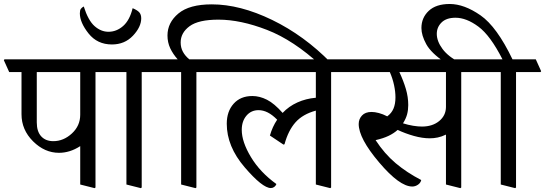

<svg xmlns="http://www.w3.org/2000/svg" viewBox="-48 -953 2788 982"><path d="M440.4 -584.5V5.9L436 9.3L362.3 -9.3V-205.6Q335 -188 307.9 -179.7Q280.8 -171.4 253.9 -171.4Q180.2 -171.4 121.1 -230.2Q62 -289.1 62 -368.7V-584.5H-1L-28.3 -645L-25.4 -649.4H542L569.3 -588.9L566.4 -584.5ZM140.1 -584.5V-327.1Q140.1 -280.3 162.8 -255.6Q185.5 -231 224.6 -231Q276.9 -231 319.6 -270.3Q362.3 -309.6 362.3 -366.2V-584.5Z M360.4 -884.8Q360.4 -900.9 365.7 -908Q371.1 -915 380.4 -919.9Q402.8 -848.6 435.5 -819.6Q468.3 -790.5 506.8 -790.5Q547.9 -790.5 581.5 -819.8Q615.2 -849.1 630.4 -911.1Q654.8 -900.9 664.6 -889.6Q674.3 -878.4 674.3 -859.4Q674.3 -815.4 632.1 -770.5Q589.8 -725.6 524.4 -725.6Q449.7 -725.6 405 -781.7Q360.4 -837.9 360.4 -884.8ZM672.4 9.3 598.6 -9.3V-584.5H498L470.7 -645L473.6 -649.4H777.8L805.2 -588.9L802.2 -584.5H676.8V5.9Z M1643.6 -632.8 1591.8 -619.6Q1453.1 -747.6 1317.9 -800Q1182.6 -852.5 1069.3 -852.5Q966.8 -852.5 921.4 -818.8Q876 -785.2 876 -735.8Q876 -709.5 887.5 -688.2Q898.9 -667 920.4 -649.4H1057.6L1085 -588.9L1082 -584.5H956.5V5.9L952.1 9.3L878.4 -9.3V-584.5H777.8L750.5 -645L753.4 -649.4H860.8Q836.4 -676.8 822.5 -706.5Q808.6 -736.3 808.6 -771.5Q808.6 -837.4 864.5 -884Q920.4 -930.7 1035.2 -930.7Q1179.7 -930.7 1343.8 -851.1Q1507.8 -771.5 1643.6 -632.8Z M1645.5 -584.5V5.9L1641.1 9.3L1567.4 -9.3V-387.2Q1500.5 -369.1 1463.4 -327.4Q1426.3 -285.6 1407.2 -215.3L1401.9 -213.4L1332.5 -259.8Q1338.9 -282.2 1348.1 -302.5Q1357.4 -322.8 1369.6 -340.8Q1345.2 -365.7 1321.5 -377.7Q1297.9 -389.6 1274.4 -389.6Q1236.3 -389.6 1212.4 -361.3Q1188.5 -333 1188.5 -288.6Q1188.5 -227.5 1235.4 -149.7Q1282.2 -71.8 1365.7 -11.7Q1362.3 -2.4 1354.5 3.2Q1346.7 8.8 1337.4 8.8Q1294.4 8.8 1203.1 -97.7Q1111.8 -204.1 1111.8 -320.3Q1111.8 -383.3 1147 -422.6Q1182.1 -461.9 1242.7 -461.9Q1279.8 -461.9 1317.4 -442.9Q1355 -423.8 1397.5 -375.5Q1429.2 -409.2 1472.9 -429Q1516.6 -448.7 1567.4 -453.1V-584.5H1057.6L1030.3 -645L1033.2 -649.4H1746.6L1773.9 -588.9L1771 -584.5Z M1994.6 -584.5Q2015.6 -539.6 2027.8 -498.3Q2040 -457 2040 -415.5Q2040 -390.6 2034.2 -368.4Q2028.3 -346.2 2013.2 -322.3Q2039.1 -314 2064.7 -309.8Q2090.3 -305.7 2109.9 -305.7Q2163.6 -305.7 2198 -333.7Q2232.4 -361.8 2232.9 -405.3V-584.5ZM2311 -584.5V5.9L2306.6 9.3L2232.9 -9.3V-264.6Q2210.9 -253.9 2190.7 -249.8Q2170.4 -245.6 2150.4 -245.6Q2112.3 -245.6 2068.8 -257.8Q2025.4 -270 1985.8 -288.6Q1966.3 -271 1939.2 -258.1Q1912.1 -245.1 1873 -236.3Q1918.5 -166.5 1975.6 -118.4Q2032.7 -70.3 2106.4 -32.2Q2103 -17.1 2089.4 -8.1Q2075.7 1 2060.5 1Q1995.6 1 1891.1 -122.3Q1786.6 -245.6 1786.6 -318.8Q1786.6 -344.2 1803.5 -362.3Q1820.3 -380.4 1852.5 -380.4Q1868.7 -380.4 1889.4 -375Q1910.2 -369.6 1932.6 -357.9Q1954.6 -374 1964.6 -397.7Q1974.6 -421.4 1974.6 -455.1Q1974.6 -483.9 1967.5 -517.3Q1960.4 -550.8 1945.8 -584.5H1748.5L1721.2 -645L1724.1 -649.4H2412.6L2439.9 -588.9L2437 -584.5Z M2586.9 9.3 2513.2 -9.3V-584.5H2412.6L2385.3 -645L2388.2 -649.4H2522Q2460 -771.5 2398.7 -816.9Q2337.4 -862.3 2281.7 -862.3Q2234.9 -862.3 2210.4 -838.1Q2186 -814 2186 -779.8Q2186 -742.2 2215.3 -702.6Q2244.6 -663.1 2303.7 -633.3L2227.5 -634.3Q2157.2 -681.6 2132.3 -726.8Q2107.4 -772 2107.4 -809.6Q2107.4 -862.3 2144.8 -897.5Q2182.1 -932.6 2252 -932.6Q2326.2 -932.6 2409.7 -874.5Q2493.2 -816.4 2573.2 -649.4H2692.4L2719.7 -588.9L2716.8 -584.5H2591.3V5.9Z"/></svg>

Font: Sitara
Style: Regular
Weight: 400
Designer: Neelakash Kshetrimayum
Foundry: Neelakash Kshetrimayum
Version: Version 1.000;PS Version 1.000;PS 1.0;hotconv 1.;hotconv 1.0